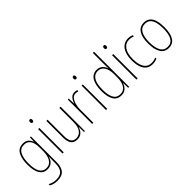

<svg xmlns="http://www.w3.org/2000/svg" viewBox="67 -1727 2935 2935"><g transform="rotate(-45 1535.0 -259.5)"><path d="M228 -537Q289 -537 321 -507.5Q353 -478 367 -439H370L373 -527H394V32Q394 133 349 187Q304 241 204 241Q164 241 131 232.5Q98 224 70 209V181Q99 197 131.5 206.5Q164 216 204 216Q289 216 328.5 170.5Q368 125 368 32V-14Q368 -39 368.5 -61Q369 -83 371 -113H368Q355 -58 317 -24Q279 10 219 10Q139 10 94.5 -56.5Q50 -123 50 -260Q50 -389 93 -463Q136 -537 228 -537ZM228 -512Q147 -512 111.5 -443.5Q76 -375 76 -260Q76 -136 112.5 -75.5Q149 -15 219 -15Q262 -15 290.5 -34Q319 -53 336 -84.5Q353 -116 360.5 -153.5Q368 -191 368 -229V-319Q368 -371 354.5 -415Q341 -459 310.5 -485.5Q280 -512 228 -512Z M565 -723Q580 -723 585 -713Q590 -703 590 -691Q590 -676 584 -666.5Q578 -657 564 -657Q550 -657 544.5 -667Q539 -677 539 -690Q539 -702 544.5 -712.5Q550 -723 565 -723ZM577 -527V0H551V-527Z M1036 -527V0H1016L1014 -112H1012Q1004 -82 986.5 -54Q969 -26 939 -8Q909 10 863 10Q729 10 729 -166V-527H755V-173Q755 -90 783 -52.5Q811 -15 864 -15Q930 -15 970 -66.5Q1010 -118 1010 -227V-527Z M1343 -535Q1357 -535 1371.5 -532.5Q1386 -530 1399 -524L1391 -500Q1382 -504 1369.5 -507Q1357 -510 1343 -510Q1301 -510 1273 -476.5Q1245 -443 1231 -391Q1217 -339 1217 -283V0H1191V-527H1212L1216 -414H1218Q1226 -442 1241.5 -470Q1257 -498 1282 -516.5Q1307 -535 1343 -535Z M1505 -723Q1520 -723 1525 -713Q1530 -703 1530 -691Q1530 -676 1524 -666.5Q1518 -657 1504 -657Q1490 -657 1484.5 -667Q1479 -677 1479 -690Q1479 -702 1484.5 -712.5Q1490 -723 1505 -723ZM1517 -527V0H1491V-527Z M1817 10Q1731 10 1688.5 -58Q1646 -126 1646 -255Q1646 -393 1692 -465Q1738 -537 1823 -537Q1863 -537 1892.5 -520.5Q1922 -504 1940.5 -478.5Q1959 -453 1966 -425H1968Q1967 -448 1966.5 -469Q1966 -490 1966 -511V-760H1992V0H1971L1968 -108H1966Q1958 -79 1940 -52Q1922 -25 1892 -7.5Q1862 10 1817 10ZM1819 -15Q1893 -15 1929.5 -74Q1966 -133 1966 -234V-300Q1966 -398 1929 -455Q1892 -512 1823 -512Q1750 -512 1711.5 -447.5Q1673 -383 1673 -255Q1673 -140 1707.5 -77.5Q1742 -15 1819 -15Z M2163 -723Q2178 -723 2183 -713Q2188 -703 2188 -691Q2188 -676 2182 -666.5Q2176 -657 2162 -657Q2148 -657 2142.5 -667Q2137 -677 2137 -690Q2137 -702 2142.5 -712.5Q2148 -723 2163 -723ZM2175 -527V0H2149V-527Z M2493 10Q2428 10 2386.5 -23.5Q2345 -57 2325 -117Q2305 -177 2305 -258Q2305 -390 2358 -463.5Q2411 -537 2504 -537Q2553 -537 2592 -518L2583 -494Q2565 -504 2545 -508Q2525 -512 2505 -512Q2424 -512 2377.5 -446.5Q2331 -381 2331 -258Q2331 -188 2348 -133Q2365 -78 2401 -46.5Q2437 -15 2495 -15Q2544 -15 2590 -35V-9Q2571 -1 2545.5 4.5Q2520 10 2493 10Z M3019 -264Q3019 -131 2975.5 -60.5Q2932 10 2844 10Q2755 10 2710 -61Q2665 -132 2665 -265Q2665 -397 2710 -467Q2755 -537 2844 -537Q2907 -537 2946 -503Q2985 -469 3002 -407.5Q3019 -346 3019 -264ZM2691 -265Q2691 -146 2728 -80.5Q2765 -15 2843 -15Q2921 -15 2957 -78.5Q2993 -142 2993 -265Q2993 -339 2978.5 -394.5Q2964 -450 2931.5 -481Q2899 -512 2844 -512Q2766 -512 2728.5 -447.5Q2691 -383 2691 -265Z"/></g></svg>

Font: Noto Sans Telugu Condensed Thin
Style: Regular
Weight: 100
Width: 3
Designer: Jelle Bosma - Monotype Design Team
Foundry: Monotype Imaging Inc.
Version: Version 2.005; ttfautohint (v1.8.4.7-5d5b)